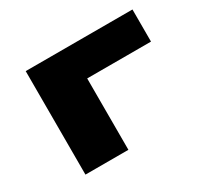

<svg xmlns="http://www.w3.org/2000/svg" viewBox="-111 -660 863 813"><g transform="rotate(-30 320.5 -253.0)"><path d="M94 0V-506H616V-349H304V0Z"/></g></svg>

Font: Nunito Sans 7pt Expanded Black
Style: Regular
Weight: 900
Width: 7
Designer: Vernon Adams
Foundry: Vernon Adams
Version: Version 3.101;gftools[0.9.27]